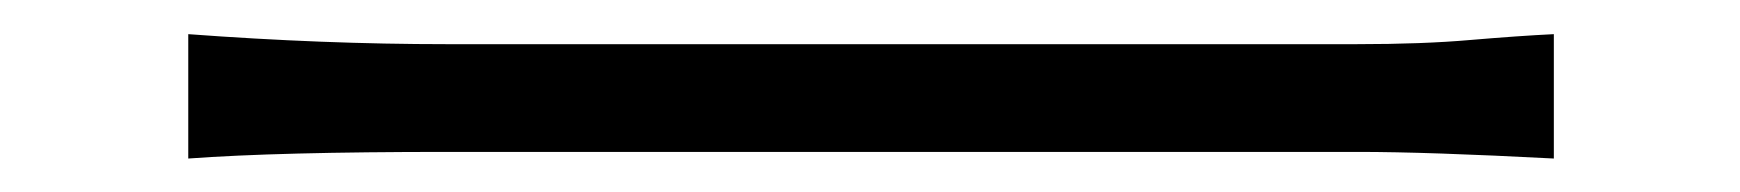

<svg xmlns="http://www.w3.org/2000/svg" viewBox="-20 -441 1024 113"><path d="M90.8 -347.7V-420.9Q169.9 -415 243.2 -415H778.3Q817.4 -415 845.7 -417.5Q874 -419.9 894.5 -420.9V-347.7Q820.3 -351.6 779.3 -351.6H243.2Q143.6 -351.6 90.8 -347.7Z"/></svg>

Font: GenEi LateMin P v2
Style: Medium
Weight: 500
Designer: o_tamon (Modified)
Foundry: o_tamon / Adobe Systems Incorporated / FONT 910 / Philipp H. Poll
Version: Version 2.1;Original Version 1.004